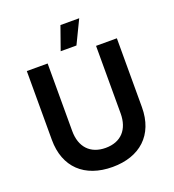

<svg xmlns="http://www.w3.org/2000/svg" viewBox="-158 -1010 1035 1144"><g transform="rotate(-20 359.5 -438.5)"><path d="M475 -889H356L304 -742H404ZM360 12C532 12 645 -86 645 -264V-700H513V-272C513 -170 457 -109 360 -109C263 -109 206 -170 206 -272V-700H74V-264C74 -90 183 12 360 12Z"/></g></svg>

Font: Fixel Display SemiBold
Style: Regular
Weight: 600
Designer: AlfaBravo + MacPaw
Foundry: Kyrylo Tkachov, Marchela Mozhyna, Serhii Makarenko, Maria Weinstein, Zakhar Kryvoshyya
Version: Version 1.211